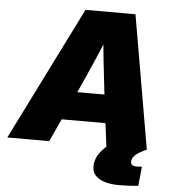

<svg xmlns="http://www.w3.org/2000/svg" viewBox="-99 -783 931 1043"><g transform="rotate(5 366.5 -261.5)"><path d="M-38.1 0 324.7 -727.5H597.2L722.7 0H502L466.8 -282.2Q455.6 -374 446 -465.6Q436.5 -557.1 429.2 -654.3H481.4Q442.4 -557.1 402.8 -465.6Q363.3 -374 320.8 -282.2L190.4 0ZM163.1 -124 188.5 -278.3H588.9L563.5 -124ZM589.8 205.1Q514.2 205.1 474.4 177.7Q434.6 150.4 443.4 97.7Q448.7 64.9 468.5 39.6Q488.3 14.2 515.6 -8.8L723.1 0Q681.6 18.1 664.3 33.2Q647 48.3 644 66.4Q641.6 81.5 649.7 88.9Q657.7 96.2 675.3 96.2Q682.6 96.2 689.7 95.7Q696.8 95.2 704.1 94.2L693.8 199.2Q674.8 202.1 643.1 203.6Q611.3 205.1 589.8 205.1Z"/></g></svg>

Font: Inter 28pt Black
Style: Italic
Weight: 900
Italic angle: -9.3988°
Designer: Rasmus Andersson
Foundry: rsms
Version: Version 4.001;git-66647c0bb